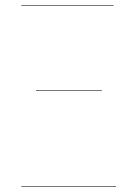

<svg xmlns="http://www.w3.org/2000/svg" viewBox="-20 -700 515 720"><path d="M406 -678H60V-680H406ZM362 -360H115V-362H362ZM415 0H60V-2H415Z"/></svg>

Font: FiraGO Two
Style: Regular
Weight: 100
Designer: bBox Type
Foundry: bBox Type GmbH
Version: Version 1.001